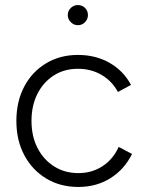

<svg xmlns="http://www.w3.org/2000/svg" viewBox="-20 -730 579 762"><path d="M291 12Q219 12 163.5 -21.5Q108 -55 76.5 -114Q45 -173 45 -250Q45 -327 76 -386Q107 -445 162.5 -478.5Q218 -512 289 -512Q360 -512 415 -480.5Q470 -449 500 -393L448 -365Q425 -408 383.5 -432.5Q342 -457 289 -457Q235 -457 193.5 -430.5Q152 -404 128.5 -357.5Q105 -311 105 -250Q105 -189 129 -142.5Q153 -96 195 -69.5Q237 -43 291 -43Q345 -43 387 -70.5Q429 -98 451 -147L504 -119Q474 -58 418.5 -23Q363 12 291 12ZM289 -630Q273 -630 261 -642Q249 -654 249 -670Q249 -687 261 -698.5Q273 -710 289 -710Q306 -710 317.5 -698.5Q329 -687 329 -670Q329 -654 317.5 -642Q306 -630 289 -630Z"/></svg>

Font: Figtree Light
Style: Regular
Weight: 300
Designer: Erik Kennedy
Foundry: Erik Kennedy
Version: Version 2.001;gftools[0.9.30]